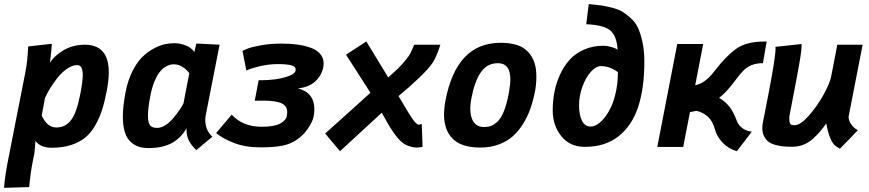

<svg xmlns="http://www.w3.org/2000/svg" viewBox="-43 -711 4204 929"><path d="M346.2 -259.3Q357.4 -317.9 357.4 -348.6Q357.4 -396 330.6 -396Q308.1 -396 283.4 -379.6Q258.8 -363.3 238 -337.9Q217.3 -312.5 201.2 -286.4Q185.1 -260.3 174.3 -236.3Q171.9 -222.2 166.7 -194.1Q161.6 -166 158.7 -151.9Q185.5 -94.2 229.5 -94.2Q273.9 -94.2 301 -129.9Q328.1 -165.5 346.2 -259.3ZM79.6 -360.8Q80.1 -362.8 80.8 -367.2Q81.5 -371.6 82 -373.5Q89.8 -414.6 93.3 -486.3Q112.3 -488.3 150.1 -492.7Q188 -497.1 207 -499Q207 -498.5 207.3 -496.6Q207.5 -494.6 207.5 -493.7Q207.5 -483.4 198.7 -406.7Q218.8 -440.9 264.4 -467.8Q310.1 -494.6 367.2 -494.6Q483.4 -494.6 483.4 -361.3Q483.4 -322.8 473.1 -269Q462.9 -216.3 450.2 -177.2Q437.5 -138.2 416.7 -102.5Q396 -66.9 368.2 -44.4Q340.3 -22 299.8 -9Q259.3 3.9 207.5 3.9Q152.8 3.9 128.4 -29.3Q127.9 -22.5 126.5 -2.4Q125 17.6 123.5 29.8Q122.1 37.1 119.1 52Q116.2 66.9 114.7 74.2Q103.5 132.3 98.1 194.3Q78.1 194.8 37.6 196Q-2.9 197.3 -23.4 197.8Q-19.5 144 -5.4 71.3Z M685.1 -250.5Q672.9 -189.5 672.9 -151.9Q672.9 -130.9 676.5 -117.9Q680.2 -105 688 -99.9Q695.8 -94.7 701.9 -93.5Q708 -92.3 719.2 -92.3Q737.8 -92.3 759 -106.4Q780.3 -120.6 797.4 -141.6Q814.5 -162.6 826.2 -179.9Q837.9 -197.3 844.7 -210.4Q849.1 -234.9 858.6 -283.4Q868.2 -332 873 -356Q861.3 -373.5 841.1 -386.7Q820.8 -399.9 799.3 -399.9Q788.1 -399.9 777.3 -397Q766.6 -394 752.7 -384.5Q738.8 -375 727.1 -359.4Q715.3 -343.8 703.9 -315.7Q692.4 -287.6 685.1 -250.5ZM952.6 -154.3Q950.2 -140.6 950.2 -130.4Q950.2 -81.5 984.4 -49.3Q971.2 -38.6 945.6 -17.1Q919.9 4.4 907.2 15.1Q859.4 -27.8 859.4 -80.6Q859.4 -86.9 859.9 -90.3Q830.1 -40.5 785.9 -17.6Q741.7 5.4 675.3 5.4Q648.4 5.4 627.7 -1.5Q606.9 -8.3 588.9 -24.7Q570.8 -41 561 -72Q551.3 -103 551.3 -147.5Q551.3 -195.8 564.5 -265.1Q575.2 -320.3 596.4 -363.5Q617.7 -406.7 642.3 -431.9Q667 -457 696.3 -473.6Q725.6 -490.2 750.5 -496.1Q775.4 -502 798.8 -502Q829.6 -502 856.7 -490.7Q883.8 -479.5 897.5 -459.5Q898.9 -466.3 902.1 -480Q905.3 -493.7 907.2 -500.5L1019.5 -494.6Q1008.3 -438 986.1 -324.5Q963.9 -210.9 952.6 -154.3Z M1002.9 -67.4 1078.1 -156.2Q1131.8 -97.7 1223.1 -97.7Q1283.2 -97.7 1311.8 -112.8Q1340.3 -127.9 1344.7 -149.4Q1346.7 -158.7 1346.7 -168.5Q1346.7 -198.2 1319.1 -211.2Q1291.5 -224.1 1227.5 -224.1Q1221.2 -224.1 1208.5 -223.9Q1195.8 -223.6 1189.5 -223.6L1208.5 -322.8H1217.3H1219.7H1223.1Q1252 -322.8 1285.9 -326.9Q1319.8 -331.1 1352.1 -342.3Q1384.3 -353.5 1387.2 -369.6Q1387.7 -371.1 1387.7 -374Q1387.7 -389.2 1366.2 -395Q1344.7 -400.9 1301.8 -400.9Q1255.4 -400.9 1210 -389.6Q1164.6 -378.4 1148.9 -369.6L1130.4 -464.4Q1139.2 -469.7 1157 -476.6Q1174.8 -483.4 1219.5 -491.7Q1264.2 -500 1315.4 -500H1321.8Q1362.3 -500 1396.2 -495.4Q1430.2 -490.7 1459.7 -480.2Q1489.3 -469.7 1506.1 -450.2Q1522.9 -430.7 1522.9 -403.8Q1522.9 -393.6 1521 -385.3Q1513.2 -345.7 1482.7 -317.4Q1452.1 -289.1 1398.4 -283.2Q1478 -263.7 1478 -182.1Q1478 -164.1 1474.6 -147Q1469.2 -121.1 1447 -88.9Q1424.8 -56.6 1394 -35.6Q1363.3 -14.2 1323.5 -6.1Q1283.7 2 1215.8 2Q1143.1 2 1087.9 -19.8Q1032.7 -41.5 1002.9 -67.4Z M2051.8 -409.7Q2033.2 -380.4 1982.4 -332Q1931.6 -283.7 1885.3 -246.1Q1940.9 -150.4 1959 -127.4Q1974.6 -107.9 1982.4 -107.9Q1986.3 -107.9 1988 -108.4Q1989.7 -108.9 1991.9 -109.6Q1994.1 -110.4 1997.6 -110.8Q1998.5 -92.3 1999.8 -55.4Q2001 -18.6 2001.5 0Q1982.9 2.9 1971.7 2.9Q1956.1 2.9 1936.8 -3.7Q1917.5 -10.3 1904.8 -20.5Q1866.2 -49.3 1804.2 -165.5L1602.1 20.5Q1589.8 6.3 1566.2 -22.2Q1542.5 -50.8 1530.3 -64.9Q1566.9 -97.7 1639.9 -163.3Q1712.9 -229 1749.5 -262.2Q1729.5 -293 1690.4 -354.2Q1651.4 -415.5 1631.3 -446.3Q1647.5 -457 1680.2 -478.3Q1712.9 -499.5 1729.5 -510.3Q1747.1 -481 1782.5 -423.3Q1817.9 -365.7 1835.4 -336.4Q1843.3 -343.8 1858.6 -357.4Q1874 -371.1 1881.6 -378.4Q1889.2 -385.7 1903.6 -401.6Q1918 -417.5 1934.1 -439Q1943.4 -451.2 1961.4 -494.6H2087.9Q2069.3 -437.5 2051.8 -409.7Z M2362.3 -120.6Q2399.4 -154.8 2418.5 -258.8Q2418.9 -260.3 2419.4 -262.7Q2419.9 -265.1 2419.9 -266.6Q2426.3 -302.2 2426.3 -327.6Q2426.3 -405.3 2366.2 -405.3Q2314 -405.3 2283.7 -361.3Q2253.4 -317.4 2237.8 -235.4Q2232.4 -207 2232.4 -185.1Q2232.4 -143.6 2249.5 -119.9Q2266.6 -96.2 2300.3 -96.2Q2319.8 -96.7 2333 -101.8Q2346.2 -106.9 2362.3 -120.6ZM2280.8 2.9Q2190.9 2.9 2148.2 -38.8Q2105.5 -80.6 2105.5 -156.7Q2105.5 -189.5 2112.8 -226.6Q2166.5 -503.9 2378.4 -503.9Q2448.7 -503.9 2487.8 -479.7Q2526.9 -455.6 2543.5 -405.8Q2552.2 -379.4 2552.2 -339.4Q2552.2 -300.8 2544.9 -265.1Q2536.1 -221.2 2522.7 -183.6Q2509.3 -146 2487.3 -110.8Q2465.3 -75.7 2437.3 -51Q2409.2 -26.4 2369.4 -11.7Q2329.6 2.9 2281.7 2.9Z M2946.8 -361.8Q2907.7 -391.1 2865.2 -391.1Q2840.3 -391.1 2815.4 -363Q2790.5 -335 2774.7 -290.8Q2758.8 -246.6 2758.8 -202.1Q2758.8 -153.8 2773.2 -126.2Q2787.6 -98.6 2814.9 -98.6Q2830.6 -98.6 2848.4 -109.9Q2866.2 -121.1 2883.8 -143.8Q2901.4 -166.5 2915.3 -197Q2929.2 -227.5 2938 -270.8Q2946.8 -314 2946.8 -361.8ZM2805.7 -691.4Q2809.1 -690.9 2815.4 -690.4Q2848.6 -687 2866.5 -684.6Q2884.3 -682.1 2916 -674.3Q2947.8 -666.5 2966.1 -655.8Q2984.4 -645 3007.8 -624.3Q3031.2 -603.5 3043.9 -576.2Q3056.6 -548.8 3065.7 -507.1Q3074.7 -465.3 3074.7 -413.1Q3074.7 -284.2 3044.7 -193.4Q3014.6 -102.5 2949.7 -51.5Q2884.8 -0.5 2787.6 -0.5H2786.6H2785.6Q2714.4 -0.5 2672.9 -52.2Q2631.3 -104 2631.3 -176.3Q2631.3 -222.2 2639.6 -265.6Q2647.9 -309.1 2666.7 -350.1Q2685.5 -391.1 2713.4 -421.9Q2741.2 -452.6 2783.4 -471.2Q2825.7 -489.7 2877 -489.7Q2893.6 -489.7 2915.8 -483.4Q2938 -477.1 2945.3 -470.2Q2941.4 -537.6 2909.4 -564Q2877.4 -590.3 2793.5 -593.8Z M3436.5 -237.3Q3465.3 -220.7 3485.1 -196.3Q3504.9 -171.9 3521 -128.9Q3538.6 -81.5 3594.7 -73.7L3522.5 20.5Q3483.9 9.8 3455.1 -19Q3426.3 -47.9 3415.5 -86.9Q3405.3 -124.5 3383.3 -145.3Q3361.3 -166 3328.1 -174.8L3295.4 -168.5L3262.7 0H3137.2L3233.9 -498H3359.4L3320.8 -298.8Q3367.2 -306.6 3411.1 -363.3Q3441.4 -402.8 3467 -429.2Q3492.7 -455.6 3514.9 -471.9Q3537.1 -488.3 3562.3 -496.6Q3587.4 -504.9 3610.4 -507.6Q3633.3 -510.3 3666.5 -510.3L3648.4 -405.3Q3616.7 -405.3 3594 -396Q3571.3 -386.7 3554.9 -370.4Q3538.6 -354 3513.7 -320.8Q3472.2 -264.6 3436.5 -237.3Z M4021 8.3Q4004.4 0 3994.1 -10Q3983.9 -20 3973.1 -45.7Q3962.4 -71.3 3955.1 -113.8Q3938.5 -90.3 3923.8 -73.2Q3909.2 -56.2 3888.9 -38.3Q3868.7 -20.5 3844.7 -11Q3820.8 -1.5 3794.4 -1H3790Q3767.1 -1 3749.3 -2.4Q3731.4 -3.9 3710.9 -9.3Q3690.4 -14.6 3677 -24.2Q3663.6 -33.7 3654.5 -50.8Q3645.5 -67.9 3645.5 -91.3Q3645.5 -106.9 3648.9 -122.6Q3652.8 -140.1 3656.5 -159.7Q3660.2 -179.2 3665 -204.3Q3669.9 -229.5 3673.3 -246.1Q3709.5 -433.6 3709.5 -475.1Q3709.5 -481.9 3709 -484.4Q3730 -486.8 3772.2 -491.2Q3814.5 -495.6 3835.4 -498V-493.2Q3835.4 -479 3832.8 -456.8Q3830.1 -434.6 3823.5 -397.5Q3816.9 -360.4 3811.3 -330.6Q3805.7 -300.8 3794.2 -241.2Q3782.7 -181.6 3775.9 -145.5V-144Q3775.9 -119.6 3780.5 -112.3Q3785.2 -105 3801.3 -105Q3829.6 -105 3870.4 -151.1Q3911.1 -197.3 3941.7 -252.7Q3972.2 -308.1 3978.5 -340.3Q3983.4 -365.7 3993.4 -417.2Q4003.4 -468.8 4008.3 -494.6H4130.9Q4119.6 -437 4097.2 -322Q4074.7 -207 4063.5 -149.4Q4063 -147.5 4063 -144Q4063 -126.5 4076.9 -107.7Q4090.8 -88.9 4107.9 -81.1Q4093.8 -65.9 4064.7 -36.1Q4035.6 -6.3 4021 8.3Z"/></svg>

Font: Fantasque Sans Mono
Style: Bold Italic
Weight: 700
Italic angle: -11°
Monospace: yes
Designer: Jany Belluz
Version: Version 1.7.1